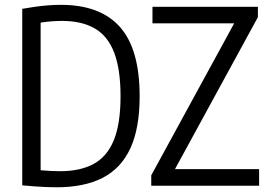

<svg xmlns="http://www.w3.org/2000/svg" viewBox="-20 -768 1116 794"><path d="M214.5 6.5Q192.5 6.5 170 5.5Q147.5 4.5 123.2 2.8Q99 1 72 -1.5V-731.5Q97 -736 123.5 -739.8Q150 -743.5 177.2 -745.8Q204.5 -748 232 -748Q394.5 -748 476 -656.5Q557.5 -565 557.5 -370Q557.5 -237 518.8 -154Q480 -71 403.8 -32.2Q327.5 6.5 214.5 6.5ZM229 -60Q312 -60 367.5 -90.2Q423 -120.5 450.8 -188.5Q478.5 -256.5 478.5 -370Q478.5 -481.5 452.2 -550.2Q426 -619 372.2 -650.2Q318.5 -681.5 236.5 -681.5Q216 -681.5 193 -679.8Q170 -678 148 -674.5V-64Q170.5 -62 190.2 -61Q210 -60 229 -60ZM605.5 0V-43L958.5 -690L964.5 -671.5H610.5V-740H1046.5V-697L693.5 -50L687.5 -68.5H1051.5V0Z"/></svg>

Font: Encode Sans SC Condensed
Style: Regular
Weight: 400
Width: 3
Designer: Multiple Designers
Foundry: Impallari Type
Version: Version 3.002